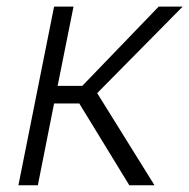

<svg xmlns="http://www.w3.org/2000/svg" viewBox="-20 -548 560 568"><path d="M437 0H362.5L214.5 -242H140L92 0H34.5L140 -528.5H197.5L150.5 -294H223.5L449.5 -528.5H520.5L267.5 -272.5Z"/></svg>

Font: Roberto Sans Light
Style: Italic
Weight: 300
Italic angle: -11°
Designer: Google
Version: Version 1.00;June 11, 2020;FontCreator 12.0.0.2522 64-bit; t